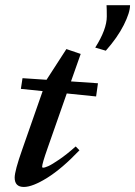

<svg xmlns="http://www.w3.org/2000/svg" viewBox="-20 -723 531 754"><path d="M395.5 -523.9 354 -536.1Q399.4 -607.9 399.4 -658.2Q399.4 -689 398.4 -702.6H490.7Q490.7 -673.8 466.1 -624.8Q441.4 -575.7 395.5 -523.9ZM73.7 11.2Q37.6 11.2 37.6 -25.4Q37.6 -51.8 67.4 -136.2L147.5 -365.2L62 -374L68.4 -416L163.1 -409.7V-410.2L240.7 -530.3L296.9 -511.2L258.8 -403.3L364.7 -396L357.4 -344.2L242.2 -356L166.5 -140.1Q145.5 -80.6 145.5 -68.4Q145.5 -64.5 149.4 -64.5Q155.8 -64.5 169.7 -70.6Q183.6 -76.7 212.9 -96.7Q242.2 -116.7 277.3 -147.9L292 -132.8Q223.6 -61 165.8 -24.9Q107.9 11.2 73.7 11.2Z"/></svg>

Font: Elstob 14pt SemiBold
Style: Italic
Weight: 600
Italic angle: -20°
Designer: Peter S. Baker
Version: Version 1.015